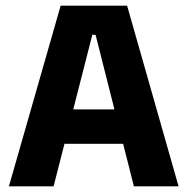

<svg xmlns="http://www.w3.org/2000/svg" viewBox="-20 -659 663 679"><path d="M11.5 0 194.5 -639H429.5L611.5 0H453.5L318 -536H306.5L169.5 0ZM167 -150.5V-272H455V-150.5Z"/></svg>

Font: Anek Telugu Medium
Style: Bold
Weight: 700
Version: Version 1.003